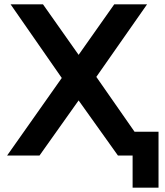

<svg xmlns="http://www.w3.org/2000/svg" viewBox="-20 -720 765 889"><path d="M714 -110V149H594V0H526L344 -255L163 0H13L266 -359L29 -700H179L344 -466L509 -700H661L426 -364L603 -110Z"/></svg>

Font: CMG Sans SemiBold
Style: Regular
Weight: 600
Designer: Julieta Ulanovsky
Foundry: Julieta Ulanovsky
Version: Version 7.200